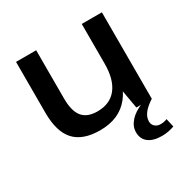

<svg xmlns="http://www.w3.org/2000/svg" viewBox="-167 -689 1019 1040"><g transform="rotate(-30 342.0 -168.5)"><path d="M195 -238Q195 -160 224.5 -123.5Q254 -87 318 -87Q397 -87 438.5 -140Q480 -193 480 -292L528 -367V-301Q528 -151 464 -71Q400 9 280 9Q172 9 120.5 -47Q69 -103 69 -222V-540H195ZM606 0H510L480 -170V-540H606ZM554 203Q501 203 471 180.5Q441 158 441 115Q441 79 469 47.5Q497 16 550 -5L607 0Q569 24 550 48.5Q531 73 531 99Q531 119 544.5 131.5Q558 144 580 144Q601 144 620 136L632 189Q616 195 595.5 199Q575 203 554 203Z"/></g></svg>

Font: Pathway Extreme 28pt SemiBold
Style: Regular
Weight: 600
Designer: Eduardo Rodriguez Tunni
Foundry: Eduardo Rodriguez Tunni
Version: Version 1.001;gftools[0.9.26]